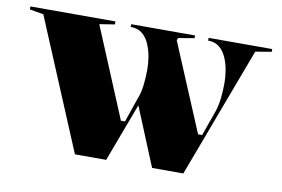

<svg xmlns="http://www.w3.org/2000/svg" viewBox="-71 -598 1023 696"><g transform="rotate(10 441.0 -250.0)"><path d="M529 -480 668 -149H683L715 -239Q723 -261 726.5 -289.5Q730 -318 730 -349Q730 -371 726 -395Q722 -419 712.5 -441Q703 -463 686.5 -476.5Q670 -490 645 -490V-500H879V-490L820 -480L640 0H525L432 -226ZM241 0 40 -480 -11 -489V-500H302V-489L246 -480L384 -149H399L430 -239Q439 -261 442.5 -289.5Q446 -318 446 -349Q446 -371 442 -395Q438 -419 428.5 -441Q419 -463 402.5 -476.5Q386 -490 360 -490V-500H595V-490L536 -480L356 0Z"/></g></svg>

Font: Kalnia SemiBold
Style: Regular
Weight: 600
Designer: Frida Medrano
Foundry: Frida Medrano
Version: Version 1.105